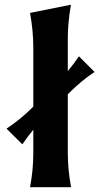

<svg xmlns="http://www.w3.org/2000/svg" viewBox="-20 -782 422 802"><path d="M105.5 0Q119.1 -71.8 119.1 -143.6V-240.2Q96.2 -212.4 73.2 -179.2L7.3 -244.6Q65.9 -283.7 113.8 -331.5L119.1 -336.9V-583.5Q119.1 -652.8 105.5 -728L276.4 -762.2Q263.2 -688 263.2 -619.6V-484.9Q287.6 -514.2 309.6 -546.9L375 -481.4Q320.8 -445.8 269 -394L263.2 -388.2V-143.6Q263.2 -73.2 276.9 0Z"/></svg>

Font: Classica
Style: Bold
Weight: 700
Designer: Wojciech Kalinowski "wmk69" (wmk69@o2.pl)
Foundry: Wojciech Kalinowski "wmk69" (wmk69@o2.pl)
Version: Version 2.1.1; 2021-05-14